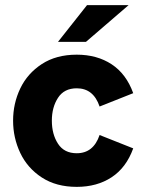

<svg xmlns="http://www.w3.org/2000/svg" viewBox="-20 -717 565 748"><path d="M31 -247Q31 -314 59 -372.5Q87 -431 143 -467.5Q199 -504 279 -504Q358 -504 415 -466.5Q472 -429 499 -354L368 -302Q344 -373 279 -373Q230 -373 206 -336Q182 -299 182 -247Q182 -194 206 -157Q230 -120 279 -120Q344 -120 368 -191L499 -139Q472 -64 415 -26.5Q358 11 279 11Q199 11 143 -25.5Q87 -62 59 -121Q31 -180 31 -247ZM319 -697H481L315 -554H206Z"/></svg>

Font: Hanken Grotesk Black
Style: Regular
Weight: 900
Designer: Alfredo Marco Pradil
Foundry: Hanken Design Co.
Version: Version 3.014